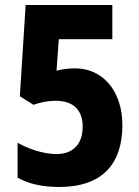

<svg xmlns="http://www.w3.org/2000/svg" viewBox="-20 -734 552 764"><path d="M279 -462C253 -462 231 -459 205 -453L214 -578H427V-714H82L59 -351L113 -317C141 -327 172 -333 201 -333C272 -333 309 -296 309 -230C309 -161 271 -121 205 -121C155 -121 95 -140 50 -166V-27C94 -2 150 10 216 10C384 10 467 -79 467 -236C467 -373 388 -462 279 -462Z"/></svg>

Font: Noto Sans Myanmar UI Condensed ExtraBold
Style: Regular
Weight: 800
Width: 3
Designer: Monotype Design Team
Foundry: Monotype Imaging Inc.
Version: Version 2.103